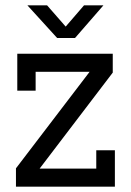

<svg xmlns="http://www.w3.org/2000/svg" viewBox="-20 -702 492 722"><path d="M412 0H40V-69L317 -432H114V-361H45V-500H404V-429L129 -68H342V-137H412ZM369 -682 262 -559H195L83 -682H157L227 -602L296 -682Z"/></svg>

Font: Kelly Slab
Style: Regular
Weight: 400
Designer: Denis Masharov
Foundry: Denis Masharov
Version: Version 1.001